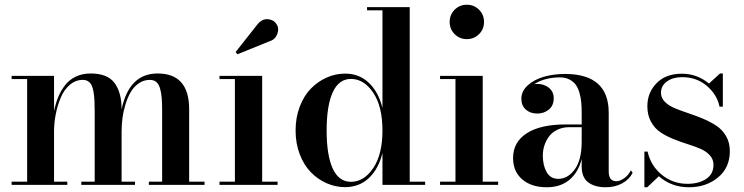

<svg xmlns="http://www.w3.org/2000/svg" viewBox="-20 -780 3140 810"><path d="M29 -13.5H94.5V-446.5H29V-460H208V-311.5Q214.5 -343.5 225.5 -370.2Q236.5 -397 254.2 -420.2Q272 -443.5 299.8 -456.8Q327.5 -470 362.5 -470Q433.5 -470 463.2 -430Q493 -390 493 -319V-318.5Q524.5 -470 645 -470Q778 -470 778 -319V-13.5H843V0H608V-13.5H664V-310Q664 -344.5 662.2 -366.8Q660.5 -389 655 -407.5Q649.5 -426 639 -434.5Q628.5 -443 612 -443Q586.5 -443 565.8 -428.8Q545 -414.5 531.8 -392Q518.5 -369.5 509.5 -340.2Q500.5 -311 496.8 -282.2Q493 -253.5 493 -225.5V-13.5H549.5V0H323V-13.5H379.5V-310Q379.5 -338 378.5 -356.5Q377.5 -375 374.5 -392.8Q371.5 -410.5 366.2 -420.8Q361 -431 351.8 -437Q342.5 -443 329.5 -443Q298.5 -443 274 -421.8Q249.5 -400.5 235.8 -367Q222 -333.5 215 -297.2Q208 -261 208 -225.5V-13.5H264V0H29Z M1117.5 -606 981.5 -551 974 -560.5 1066 -677Q1085.5 -701 1110 -699Q1134.5 -697 1146.5 -678.5Q1158.5 -660.5 1149.8 -636.8Q1141 -613 1117.5 -606ZM906 -13.5H971V-446.5H906V-460H1086V-13.5H1151V0H906Z M1773.5 -13.5V0H1593.5V-134.5Q1576.5 -66.5 1535.8 -28.5Q1495 9.5 1436 9.5Q1395.5 9.5 1358 -7Q1320.5 -23.5 1291.2 -53.5Q1262 -83.5 1244.5 -129.2Q1227 -175 1227 -229.5Q1227 -284 1244.5 -330Q1262 -376 1291.2 -406Q1320.5 -436 1358 -452.8Q1395.5 -469.5 1436 -469.5Q1495 -469.5 1535.8 -431Q1576.5 -392.5 1593.5 -324.5V-736.5H1528.5V-750H1708.5V-13.5ZM1593.5 -229.5Q1593.5 -331 1554.5 -389Q1515.5 -447 1460.5 -447Q1409.5 -447 1383.8 -390.8Q1358 -334.5 1358 -229.5Q1358 -124.5 1383.8 -68.8Q1409.5 -13 1460.5 -13Q1515.5 -13 1554.5 -70.8Q1593.5 -128.5 1593.5 -229.5Z M1898 -636Q1877 -657 1877 -687.5Q1877 -718 1898 -739Q1919 -760 1949.5 -760Q1980 -760 2001 -739Q2022 -718 2022 -687.5Q2022 -657 2001 -636Q1980 -615 1949.5 -615Q1919 -615 1898 -636ZM1836.5 -13.5H1901.5V-446.5H1836.5V-460H2016.5V-13.5H2081.5V0H1836.5Z M2366 -255H2434V-304.5Q2434 -329 2432.2 -348Q2430.5 -367 2424.8 -387.8Q2419 -408.5 2409.2 -422Q2399.5 -435.5 2382.5 -444.5Q2365.5 -453.5 2342.5 -453.5Q2278 -453.5 2234 -425Q2242 -426 2246.5 -426Q2275 -426 2295.5 -409.8Q2316 -393.5 2316 -365.5Q2316 -334.5 2295.5 -317.8Q2275 -301 2246.5 -301Q2217 -301 2198.2 -317.8Q2179.5 -334.5 2179.5 -363.5Q2179.5 -396 2207 -420.5Q2234.5 -445 2275.5 -456.5Q2316.5 -468 2363.5 -468Q2548 -468 2548 -304.5V-56Q2548 -15.5 2580.5 -15.5Q2595.5 -15.5 2613.2 -28Q2631 -40.5 2641.5 -61.5L2649 -51Q2635 -23 2604.8 -6.5Q2574.5 10 2535 10Q2489 10 2461.5 -10.8Q2434 -31.5 2434 -77.5V-109Q2419.5 -52.5 2382 -21.2Q2344.5 10 2287 10Q2222 10 2183.2 -23.2Q2144.5 -56.5 2144.5 -113.5Q2144.5 -180.5 2202.2 -217.8Q2260 -255 2366 -255ZM2335 -25.5Q2376 -25.5 2405 -65.8Q2434 -106 2434 -182V-243.5H2382Q2353 -243.5 2330.5 -232.2Q2308 -221 2295.2 -203Q2282.5 -185 2276.2 -164.8Q2270 -144.5 2270 -124Q2270 -83 2286 -54.2Q2302 -25.5 2335 -25.5Z M2710.5 10H2698.5V-140.5H2712Q2725.5 -80.5 2772.2 -42.5Q2819 -4.5 2880 -4.5Q2927.5 -4.5 2958.8 -25Q2990 -45.5 2990 -84.5Q2990 -108 2974.5 -125Q2959 -142 2934.5 -152.5Q2910 -163 2880.2 -172.2Q2850.5 -181.5 2820.8 -193.5Q2791 -205.5 2766.5 -221.8Q2742 -238 2726.5 -266.2Q2711 -294.5 2711 -332Q2711 -389 2749.8 -429Q2788.5 -469 2856.5 -469Q2921 -469 2971 -427.5L3017.5 -470H3029.5V-330H3015.5Q3005.5 -380 2962.5 -417.2Q2919.5 -454.5 2857.5 -454.5Q2819 -454.5 2793.8 -436.5Q2768.5 -418.5 2768.5 -388.5Q2768.5 -367 2784.5 -350.8Q2800.5 -334.5 2826.2 -323.8Q2852 -313 2882.8 -302.8Q2913.5 -292.5 2944.5 -279.8Q2975.5 -267 3001.2 -250.2Q3027 -233.5 3043 -206Q3059 -178.5 3059 -142.5Q3059 -72.5 3009 -31.2Q2959 10 2886.5 10Q2812.5 10 2759.5 -36.5Z"/></svg>

Font: Bodoni* 16pt Medium
Style: Regular
Weight: 500
Version: Version 2.3